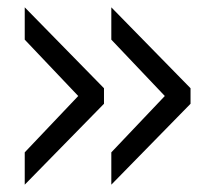

<svg xmlns="http://www.w3.org/2000/svg" viewBox="-20 -504 565 524"><path d="M283.8 0V-88.2L429.8 -242L283.8 -395.8V-484L500 -263.2V-220.8ZM47.5 0V-88.2L193.5 -242L47.5 -395.8V-484L263.8 -263.2V-220.8Z"/></svg>

Font: Mohave Light
Style: Regular
Weight: 300
Designer: Gumpita Rahayu
Foundry: Tokotype
Version: Version 2.003